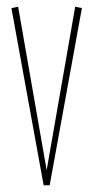

<svg xmlns="http://www.w3.org/2000/svg" viewBox="-20 -552 278 572"><path d="M110 0 14 -528 34 -532 119 -45 204 -532 224 -528 128 0Z"/></svg>

Font: Georama ExtraCondensed Thin
Style: Regular
Weight: 100
Width: 2
Designer: Jean-Baptiste Levee
Foundry: Production Type
Version: Version 1.001